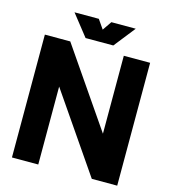

<svg xmlns="http://www.w3.org/2000/svg" viewBox="-127 -990 965 1091"><g transform="rotate(15 355.0 -444.5)"><path d="M318.4 -888.7H175.3L273.9 -763.7H437L535.6 -888.7H392.1L355.5 -835ZM194.8 -722.7H45.4V0H200.2V-458.5L515.1 0H664.6V-722.7H509.8V-264.2Z"/></g></svg>

Font: Giphurs ExtraBold
Style: Regular
Weight: 800
Version: Version 1.000